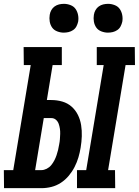

<svg xmlns="http://www.w3.org/2000/svg" viewBox="-57 -980 723 1000"><path d="M543 0H344V-94H392L483 -641H447V-735H645L646 -641H597L506 -94H542ZM159 0H-36L-37 -94H12L103 -641H67L66 -735H265V-641H217L187 -459H210Q240 -459 267.5 -451Q295 -443 315.5 -425Q336 -407 348.5 -382Q361 -357 365.5 -328.5Q370 -300 369 -270.5Q368 -241 363 -211Q359 -186 351.5 -160.5Q344 -135 331.5 -110.5Q319 -86 301 -64.5Q283 -43 260 -28Q237 -13 211 -6.5Q185 0 159 0ZM126 -94H159Q172 -94 186 -101Q200 -108 209.5 -119.5Q219 -131 226 -144.5Q233 -158 237.5 -171.5Q242 -185 245.5 -199Q249 -213 251 -227Q254 -241 255 -255Q256 -269 256.5 -282.5Q257 -296 255 -309.5Q253 -323 248.5 -335.5Q244 -348 234 -356.5Q224 -365 210 -365H171ZM505 -810Q488 -810 471 -816.5Q454 -823 444.5 -836.5Q435 -850 432 -867.5Q429 -885 432 -903Q434 -916 440.5 -927.5Q447 -939 457.5 -946.5Q468 -954 480.5 -957Q493 -960 506 -960Q523 -960 540 -953.5Q557 -947 566.5 -933.5Q576 -920 579.5 -902.5Q583 -885 580 -867Q577 -854 571 -842.5Q565 -831 554 -823.5Q543 -816 530.5 -813Q518 -810 505 -810ZM275 -810Q258 -810 241 -816.5Q224 -823 214.5 -836.5Q205 -850 202 -867.5Q199 -885 202 -903Q204 -916 210.5 -927.5Q217 -939 227.5 -946.5Q238 -954 250.5 -957Q263 -960 276 -960Q293 -960 310 -953.5Q327 -947 336.5 -933.5Q346 -920 349.5 -902.5Q353 -885 350 -867Q347 -854 341 -842.5Q335 -831 324 -823.5Q313 -816 300.5 -813Q288 -810 275 -810Z"/></svg>

Font: Iosevka HT Extrabold Extended
Style: Italic
Weight: 800
Width: 7
Italic angle: -9°
Monospace: yes
Designer: Belleve Invis
Foundry: Belleve Invis
Version: Version 32.3.0; ttfautohint (v1.8.4)